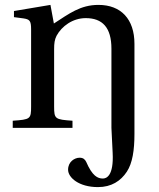

<svg xmlns="http://www.w3.org/2000/svg" viewBox="-20 -522 649 784"><path d="M32 0H276V-29C205 -34 201 -36 201 -87V-321C201 -346 203 -360 211 -376C232 -415 277 -448 330 -448C398 -448 435 -410 435 -323V0L440 102C445 197 414 207 400 207C379 207 357 197 332 139C327 129 320 122 305 122C285 122 258 138 258 171C258 203 302 242 380 242C435 242 473 217 498 179C521 144 529 91 529 25V-343C529 -444 474 -502 382 -502C308 -502 262 -466 200 -426L186 -502L37 -477V-452L75 -447C101 -443 107 -438 107 -402V-87C107 -36 104 -34 32 -29Z"/></svg>

Font: Lingua Franca
Style: Regular
Weight: 400
Version: Version 1.19